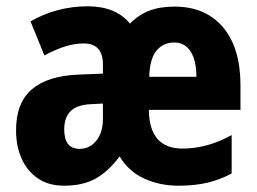

<svg xmlns="http://www.w3.org/2000/svg" viewBox="-20 -646 817 610"><path d="M534 -625Q633 -625 688.5 -559.5Q744 -494 744 -375V-297H453Q454 -174 560 -174Q639 -174 716 -217V-95Q679 -75 639 -65.5Q599 -56 547 -56Q488 -56 438.5 -78.5Q389 -101 360 -149Q324 -101 283.5 -78.5Q243 -56 184 -56Q134 -56 100 -79.5Q66 -103 48.5 -142.5Q31 -182 31 -232Q31 -319 81 -362Q131 -405 229 -409L307 -412V-441Q307 -508 246 -508Q217 -508 187 -498.5Q157 -489 121 -470L77 -578Q116 -601 162.5 -613.5Q209 -626 258 -626Q348 -626 393 -571Q419 -598 453 -611.5Q487 -625 534 -625ZM534 -511Q499 -511 477.5 -485.5Q456 -460 454 -402H604Q604 -454 585.5 -482.5Q567 -511 534 -511ZM269 -315Q224 -313 204 -292.5Q184 -272 184 -235Q184 -173 233 -173Q265 -173 286 -199Q307 -225 307 -269V-317Z"/></svg>

Font: Noto Sans Malayalam UI Condensed ExtraBold
Style: Regular
Weight: 800
Width: 3
Designer: Jelle Bosma - Monotype Design Team
Foundry: Monotype Imaging Inc.
Version: Version 2.104; ttfautohint (v1.8.4.7-5d5b)